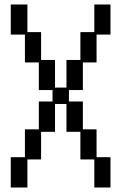

<svg xmlns="http://www.w3.org/2000/svg" viewBox="-20 -807 540 855"><path d="M28 -107H91V-231H153V-355H214V-406H153V-529H91V-653H28V-787H102V-664H163V-540H225V-417H276V-540H338V-664H400V-787H472V-653H410V-529H349V-406H287V-355H349V-231H410V-107H472V28H400V-97H338V-220H276V-344H225V-220H163V-97H102V28H28Z"/></svg>

Font: DotGothic16
Style: Regular
Weight: 400
Designer: Fontworks Inc.
Foundry: Fontworks Inc.
Version: Version 1.100